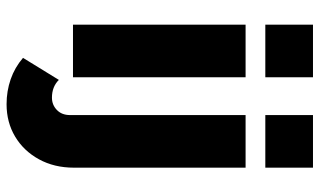

<svg xmlns="http://www.w3.org/2000/svg" viewBox="-214 -556 972 584"><g transform="rotate(90 272.0 -264.0)"><path d="M55 -585V-730H215V-585ZM55 0V-525H215V0ZM330 -585V-730H490V-585ZM297 202Q257 202 221 189.5Q185 177 156 152L223 43Q244 64 277 64Q299 64 314.5 49Q330 34 330 9V-525H490V-3Q490 57 464.5 103.5Q439 150 395.5 176Q352 202 297 202Z"/></g></svg>

Font: Raleway ExtraBold
Style: Regular
Weight: 800
Designer: Matt McInerney, Pablo Impallari, Rodrigo Fuenzalida
Foundry: Matt McInerney, Pablo Impallari, Rodrigo Fuenzalida
Version: Version 4.026